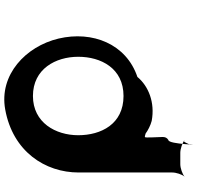

<svg xmlns="http://www.w3.org/2000/svg" viewBox="-32 -713 910 886"><g transform="rotate(-90 423.0 -270.0)"><path d="M242 -364C242 -468 300 -573 423 -573C548 -573 604 -468 604 -364C604 -259 551 -155 423 -155C293 -155 242 -259 242 -364ZM70 -362V70C70 88 61 115 52 125V126C62 117 90 107 108 107H161C179 107 208 117 218 126V125C209 115 198 164 198 146C198 220 199 52 220 52C241 39 232 21 232 -24C232 -62 228 -59 250 -53C263 -43 288 -30 308 -25C393 -9 469 -40 511 -91C663 -142 725 -298 688 -455C652 -606 521 -730 361 -701C167 -666 70 -517 70 -362Z"/></g></svg>

Font: Hussar Przerywany
Style: Regular
Weight: 400
Foundry: Cannot Into Space Fonts
Version: Version 0.982